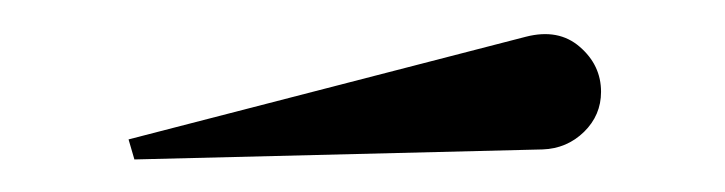

<svg xmlns="http://www.w3.org/2000/svg" viewBox="-20 -810 434 115"><path d="M305 -720.5 60.5 -714.5 57 -726.5 295 -788Q314.5 -793 327.2 -782Q340 -771 340 -755Q340 -741 329.8 -731Q319.5 -721 305 -720.5Z"/></svg>

Font: Bodoni* 16pt
Style: Regular
Weight: 400
Version: Version 2.3